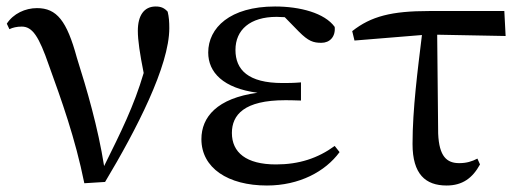

<svg xmlns="http://www.w3.org/2000/svg" viewBox="-20 -557 1603 592"><path d="M240 8 304 4C401 -158 502 -354 502 -470C502 -490 501 -504 497 -521C487 -532 477 -537 460 -537C424 -537 405 -509 405 -462C405 -433 411 -392 423 -332C393 -230 353 -150 301 -45C282 -165 248 -281 217 -379C186 -493 155 -532 94 -532C58 -532 21 -515 1 -484L9 -467C19 -472 32 -475 47 -475C80 -475 100 -445 131 -355C169 -250 212 -131 240 8Z M803 15C903 15 983 -28 1027 -88L1012 -107C960 -69 902 -50 831 -50C739 -50 695 -87 695 -147C695 -203 733 -248 859 -248C870 -248 881 -248 908 -247V-303C884 -301 868 -301 851 -301C745 -301 706 -342 706 -403C706 -465 751 -505 833 -505L858 -504L902 -459C931 -430 946 -425 971 -425C997 -425 1015 -444 1012 -474C981 -517 905 -537 828 -537C689 -537 622 -471 622 -395C622 -334 668 -285 774 -271C649 -254 601 -196 601 -128C601 -39 683 15 803 15Z M1357 15C1406 15 1437 -8 1460 -50L1452 -68C1435 -59 1418 -54 1396 -54C1358 -54 1334 -74 1331 -145L1328 -450L1539 -446L1535 -523H1303C1188 -523 1124 -507 1066 -461L1073 -432L1281 -449C1268 -342 1252 -221 1252 -113C1252 -20 1292 15 1357 15Z"/></svg>

Font: Source Han Serif CN Medium
Style: Regular
Weight: 500
Designer: Ryoko NISHIZUKA 西塚涼子 (kana & ideographs); Frank Grießhammer (Latin, Greek & Cyrillic); Wenlong ZHANG 张文龙 (bopomofo); San
Foundry: Adobe
Version: Version 2.002;hotconv 1.1.0;makeotfexe 2.6.0